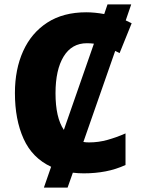

<svg xmlns="http://www.w3.org/2000/svg" viewBox="-20 -780 680 875"><path d="M578 -760 553 -687Q567 -681 580 -674L525 -538Q514 -544 505 -548L360 -133Q372 -131 386 -131Q429 -131 470 -142.5Q511 -154 552 -172V-28Q508 -8 461 1Q414 10 362 10Q336 10 312 7L288 75H180L213 -20Q127 -60 87.5 -147.5Q48 -235 48 -356Q48 -464 85.5 -547Q123 -630 195.5 -677Q268 -724 373 -724Q411 -724 455 -716L470 -760ZM376 -583Q307 -583 270 -522.5Q233 -462 233 -355Q233 -244 271 -188L408 -581Q392 -583 376 -583Z"/></svg>

Font: Noto Sans Disp ExtBd
Style: Regular
Weight: 800
Designer: Monotype Design Team
Foundry: Monotype Imaging Inc.
Version: Version 2.000;GOOG;noto-source:20170915:90ef993387c0; ttfaut